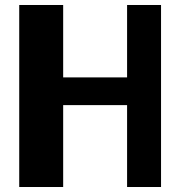

<svg xmlns="http://www.w3.org/2000/svg" viewBox="-20 -699 722 769"><path d="M233 50H57V-679H233V-389H489V-679H625V50H489V-278H233Z"/></svg>

Font: BM HANNA Pro
Style: Regular
Weight: 400
Designer: Woowa Brothers : Cheoljun Lim; Soyoung Lee; & Sandoll : Jooyeon Kang;
Foundry: Sandoll Communications Inc.
Version: Version 1.000;PS 1;hotconv 16.6.51;makeotf.lib2.5.65220